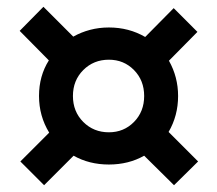

<svg xmlns="http://www.w3.org/2000/svg" viewBox="-20 -656 640 566"><path d="M493 -110 405 -197Q359 -171 301 -171Q243 -171 197 -197L110 -110L40 -180L125 -265Q95 -314 95 -373Q95 -432 124 -478L38 -565L108 -636L196 -548Q219 -561 245.5 -568Q272 -575 301 -575Q360 -575 408 -547L492 -632L562 -562L478 -477Q505 -429 505 -373Q505 -315 477 -267L564 -180ZM301 -266Q345 -266 375 -296.5Q405 -327 405 -373Q405 -419 375 -449.5Q345 -480 301 -480Q256 -480 225.5 -449.5Q195 -419 195 -373Q195 -327 225.5 -296.5Q256 -266 301 -266Z"/></svg>

Font: JetBrains Mono NL ExtraBold
Style: Regular
Weight: 800
Designer: Philipp Nurullin, Konstantin Bulenkov
Foundry: JetBrains
Version: Version 2.304; ttfautohint (v1.8.4.7-5d5b)